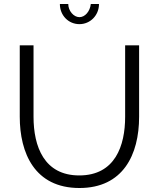

<svg xmlns="http://www.w3.org/2000/svg" viewBox="-20 -937 795 962"><path d="M435 -917C431 -880 406 -851 378 -851C349 -851 322 -883 322 -917H280C280 -860 323 -816 378 -816C432 -816 476 -860 476 -917ZM378 5C596 5 677 -161 677 -352V-710H607V-352C607 -207 557 -58 377 -58C201 -58 148 -203 148 -352V-710H79V-352C79 -171 153 5 378 5Z"/></svg>

Font: FIGSv2-sans-serif
Style: Regular
Weight: 400
Designer: Matt McInerney, Pablo Impallari, Rodrigo Fuenzalida,Mirko Velimirovic
Foundry: Matt McInerney, Pablo Impallari, Rodrigo Fuenzalida
Version: Version 4.021;hotconv 1.0.109;makeotfexe 2.5.65596